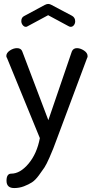

<svg xmlns="http://www.w3.org/2000/svg" viewBox="-20 -724 477 973"><path d="M182 -24 16 -429Q12 -435 12 -440Q12 -456 30 -468Q48 -480 66 -480Q87 -480 93 -463L225 -115L344 -463Q351 -480 370 -480Q387 -480 405.5 -468Q424 -456 424 -439Q424 -434 421 -429L269 -22Q255 15 250 28.5Q245 42 230 76Q215 110 205 125Q195 140 177 164.5Q159 189 142 200Q125 211 101.5 220Q78 229 52 229Q13 229 13 192Q13 156 37 156Q82 156 124.5 105.5Q167 55 182 -24ZM224 -647 120 -591Q116 -588 111 -588Q102 -588 95 -597Q88 -606 88 -617Q88 -636 103 -643L207 -699Q217 -704 224 -704Q233 -704 241 -699L345 -644Q361 -635 361 -616Q361 -605 354.5 -596.5Q348 -588 338 -588Q336 -588 332 -589Q330 -591 328 -591Z"/></svg>

Font: Dosis
Style: Medium
Weight: 500
Designer: Edgar Tolentino, Pablo Impallari, Igino Marini
Foundry: Edgar Tolentino, Pablo Impallari, Igino Marini
Version: Version 1.007